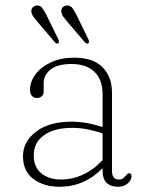

<svg xmlns="http://www.w3.org/2000/svg" viewBox="-20 -684 546 714"><path d="M65.5 -103Q65.5 -157 113.8 -194.2Q162 -231.5 246.5 -231.5Q277 -231.5 306.8 -225.8Q336.5 -220 361.5 -211.5V-332Q361.5 -388 331.2 -417Q301 -446 246.5 -446Q193 -446 167.8 -425.2Q142.5 -404.5 142.5 -376.5V-344.5Q142.5 -332 135 -325.8Q127.5 -319.5 116.5 -319.5Q105.5 -319.5 98.5 -327.8Q91.5 -336 91.5 -349Q91.5 -380 112 -407.5Q132.5 -435 169.5 -452.2Q206.5 -469.5 255.5 -469.5Q326.5 -469.5 361.5 -433.8Q396.5 -398 396.5 -339.5V-48Q396.5 -16.5 421.5 -16.5Q433 -16.5 438.2 -21Q443.5 -25.5 447.5 -30.5Q450.5 -33.5 453.2 -36.5Q456 -39.5 460 -39.5Q469 -39.5 469 -28.5Q469 -14.5 455.2 -2Q441.5 10.5 419 10.5Q392 10.5 376.8 -3.8Q361.5 -18 361.5 -50.5V-58.5Q293.5 10.5 202 10.5Q142.5 10.5 104 -18.5Q65.5 -47.5 65.5 -103ZM105.5 -106.5Q105.5 -62 134 -39.2Q162.5 -16.5 205.5 -16.5Q248 -16 288.2 -34.5Q328.5 -53 361.5 -88.5V-188Q336.5 -196.5 308.2 -202.5Q280 -208.5 248.5 -208.5Q182 -208.5 143.8 -181.2Q105.5 -154 105.5 -106.5ZM266 -625.5 308.5 -538Q313.5 -527 308.5 -523.5Q302.5 -519 295.5 -527L229.5 -604Q222.5 -612.5 216 -621Q209.5 -629.5 208.5 -638.5Q206.5 -649 212 -655.5Q217.5 -662 227 -663.5Q240.5 -665 248.8 -654.5Q257 -644 266 -625.5ZM154 -625.5 197 -538Q201.5 -527 197 -523.5Q191 -519 184 -527L118.5 -604Q111 -612.5 104.8 -621Q98.5 -629.5 97 -638.5Q95 -649 100.8 -655.5Q106.5 -662 115.5 -663.5Q129 -665 137 -654.5Q145 -644 154 -625.5Z"/></svg>

Font: Fraunces 9pt S050 Thin
Style: Regular
Weight: 100
Version: Version 1.000; ttfautohint (v1.8.3)